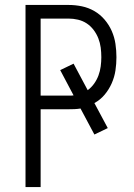

<svg xmlns="http://www.w3.org/2000/svg" viewBox="-20 -755 540 775"><path d="M83 0V-735H257Q284 -735 310.5 -729.5Q337 -724 360.5 -710.5Q384 -697 402 -676Q420 -655 431 -630Q442 -605 446 -578Q450 -551 450 -524Q450 -497 446 -470.5Q442 -444 431 -419Q420 -394 402.5 -373Q385 -352 361 -339L415 -238L361 -212L305 -317Q293 -315 281 -314.5Q269 -314 257 -314H144V0ZM144 -369H257Q262 -369 267 -369Q272 -369 277 -370L223 -472L277 -498L334 -391Q349 -402 360 -417.5Q371 -433 377.5 -450.5Q384 -468 386.5 -487Q389 -506 389 -524Q389 -544 386.5 -563Q384 -582 377 -600Q370 -618 358 -634Q346 -650 330 -660.5Q314 -671 295 -675.5Q276 -680 257 -680H144Z"/></svg>

Font: Iosevka Custom Light
Style: Regular
Weight: 300
Monospace: yes
Designer: Belleve Invis
Foundry: Belleve Invis
Version: Version 27.3.5